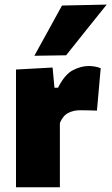

<svg xmlns="http://www.w3.org/2000/svg" viewBox="-20 -796 474 816"><path d="M48 0V-500.5L203.5 -509L211.5 -423H226.5Q255 -479.5 289.5 -497.5Q324 -515.5 357 -515.5Q366.5 -515.5 380.8 -513.5Q395 -511.5 408 -506L392 -326Q371 -326.5 354.5 -327Q337.5 -327.5 320 -327.5Q292.5 -327.5 270 -316Q247.5 -304.5 234.5 -273.5V0ZM126 -559Q155.5 -612.5 185 -666Q214 -719 243.5 -772.5L433.5 -776.5Q388.5 -720.5 345.2 -666.5Q302 -612.5 261 -561Z"/></svg>

Font: Heraclito ExtraBold
Style: Regular
Weight: 800
Designer: Kostas Bartsokas (font) & Cristiano Sobral (main changes)
Foundry: Kostas Bartsokas (font) & Cristiano Sobral (main changes)
Version: Version 1.00;July 8, 2020;FontCreator 13.0.0.2655 64-bit